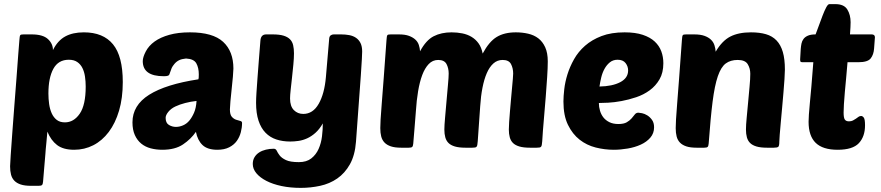

<svg xmlns="http://www.w3.org/2000/svg" viewBox="-20 -717 4277 932"><path d="M387 -560Q481 -560 528.5 -502Q576 -444 576 -319Q576 -241 558 -180Q540 -119 508 -76.5Q476 -34 433 -12Q390 10 340 10Q287 10 257 -13Q227 -36 210 -78Q207 -42 205 -23Q203 -4 202 7.5Q201 19 200.5 28Q200 37 198.5 52Q197 67 195 93Q193 119 189 165Q188 177 184 181Q180 185 167 185H131Q100 185 80.5 178.5Q61 172 49.5 160Q38 148 33.5 130.5Q29 113 29 90Q29 80 32 36Q35 -8 39.5 -69.5Q44 -131 49.5 -202Q55 -273 60 -337.5Q65 -402 68.5 -452Q72 -502 74 -521Q75 -543 79 -547Q82 -550 95 -550H134Q188 -550 212.5 -527.5Q237 -505 237 -474Q260 -520 296.5 -540Q333 -560 387 -560ZM314 -427Q263 -427 239 -383Q215 -339 215 -263Q215 -237 218.5 -212Q222 -187 231 -167Q240 -147 255.5 -135Q271 -123 295 -123Q338 -123 367 -165Q396 -207 396 -297Q396 -322 392.5 -345.5Q389 -369 380 -387Q371 -405 355 -416Q339 -427 314 -427Z M934 -227Q906 -224 879 -217Q852 -210 831 -200Q810 -190 797 -174Q784 -158 784 -145Q784 -120 800 -110.5Q816 -101 834 -101Q851 -101 868.5 -108.5Q886 -116 899 -131.5Q912 -147 922 -170Q932 -193 934 -227ZM623 -123Q623 -206 704 -257Q785 -308 943 -332Q944 -334 944.5 -339.5Q945 -345 945 -356Q945 -388 933 -409.5Q921 -431 883 -433Q862 -431 849 -424.5Q836 -418 826.5 -406.5Q817 -395 813.5 -387Q810 -379 804 -361Q802 -352 795.5 -349.5Q789 -347 775 -347Q673 -347 673 -420Q673 -439 687.5 -467Q702 -495 730.5 -515.5Q759 -536 802 -548Q845 -560 902 -560Q1013 -560 1063 -514Q1113 -468 1113 -384Q1113 -373 1110.5 -344.5Q1108 -316 1104.5 -284.5Q1101 -253 1098.5 -225Q1096 -197 1096 -186Q1096 -161 1105 -150.5Q1114 -140 1125.5 -136Q1137 -132 1146 -130Q1155 -128 1155 -120Q1155 -98 1149 -75Q1143 -52 1129.5 -33Q1116 -14 1092.5 -2Q1069 10 1035 10Q987 10 963 -13Q939 -36 931 -77Q907 -42 868.5 -16Q830 10 768 10Q738 10 711.5 3Q685 -4 665.5 -20Q646 -36 634.5 -61.5Q623 -87 623 -123Z M1407 -458Q1407 -435 1404 -403.5Q1401 -372 1397.5 -340.5Q1394 -309 1391 -281.5Q1388 -254 1388 -239Q1388 -201 1406.5 -182.5Q1425 -164 1452 -164Q1499 -164 1527 -213Q1555 -262 1562 -343L1578 -530Q1579 -541 1585.5 -545.5Q1592 -550 1600 -550H1636Q1657 -550 1675.5 -546.5Q1694 -543 1708 -533.5Q1722 -524 1730 -508Q1738 -492 1738 -467Q1738 -457 1736.5 -429.5Q1735 -402 1731.5 -350.5Q1728 -299 1722 -220.5Q1716 -142 1708 -29Q1703 37 1678.5 80.5Q1654 124 1617 149.5Q1580 175 1534 185Q1488 195 1440 195Q1389 195 1346.5 186Q1304 177 1273 161Q1242 145 1224.5 124Q1207 103 1207 79Q1207 60 1215.5 46Q1224 32 1238 23Q1252 14 1270.5 9.5Q1289 5 1309 5Q1319 5 1323.5 15Q1328 25 1337.5 37.5Q1347 50 1368 60Q1389 70 1431 70Q1468 70 1491 52Q1514 34 1526.5 6Q1539 -22 1543 -55Q1547 -88 1547 -118Q1531 -90 1511.5 -72.5Q1492 -55 1471 -45.5Q1450 -36 1429 -33Q1408 -30 1389 -30Q1352 -30 1321.5 -40Q1291 -50 1269 -72.5Q1247 -95 1235 -131Q1223 -167 1223 -218Q1223 -237 1225 -268.5Q1227 -300 1230 -339.5Q1233 -379 1236.5 -425Q1240 -471 1244 -519Q1246 -550 1272 -550H1304Q1336 -550 1356 -544Q1376 -538 1387.5 -526.5Q1399 -515 1403 -497.5Q1407 -480 1407 -458Z M1999 -180Q1996 -134 1992 -92.5Q1988 -51 1986 -20Q1985 -8 1981 -4Q1977 0 1964 0H1928Q1897 0 1877.5 -6.5Q1858 -13 1846.5 -25Q1835 -37 1830.5 -54.5Q1826 -72 1826 -95Q1826 -110 1827.5 -137.5Q1829 -165 1833 -213.5Q1837 -262 1842.5 -336.5Q1848 -411 1856 -521Q1857 -543 1861 -547Q1864 -550 1877 -550H1916Q1946 -550 1965 -543Q1984 -536 1996 -525Q2008 -514 2013 -499Q2018 -484 2019 -468Q2048 -522 2085 -541Q2122 -560 2172 -560Q2199 -560 2224 -555Q2249 -550 2269 -538Q2289 -526 2303 -506.5Q2317 -487 2323 -457Q2354 -515 2391 -537.5Q2428 -560 2484 -560Q2515 -560 2543.5 -553.5Q2572 -547 2593 -531Q2614 -515 2626.5 -487.5Q2639 -460 2639 -419Q2639 -388 2636 -343Q2633 -298 2629 -245.5Q2625 -193 2620 -137.5Q2615 -82 2612 -31Q2611 -20 2610 -14Q2609 -8 2606.5 -5Q2604 -2 2599 -1Q2594 0 2585 0H2553Q2521 0 2501 -6Q2481 -12 2470 -23Q2459 -34 2454.5 -50.5Q2450 -67 2450 -88Q2450 -101 2451.5 -125Q2453 -149 2455.5 -177Q2458 -205 2460.5 -235Q2463 -265 2465.5 -290.5Q2468 -316 2469.5 -335Q2471 -354 2471 -360Q2471 -386 2460.5 -406Q2450 -426 2420 -426Q2394 -426 2375 -409Q2356 -392 2343 -362Q2330 -332 2322 -291Q2314 -250 2311 -202Q2309 -171 2306 -131Q2303 -91 2299 -31Q2298 -20 2297 -14Q2296 -8 2293.5 -5Q2291 -2 2286 -1Q2281 0 2272 0H2240Q2208 0 2188 -6Q2168 -12 2157 -23Q2146 -34 2141.5 -50.5Q2137 -67 2137 -88Q2137 -108 2140.5 -146.5Q2144 -185 2147.5 -226.5Q2151 -268 2154.5 -305.5Q2158 -343 2158 -360Q2158 -386 2147.5 -406Q2137 -426 2107 -426Q2080 -426 2061 -406Q2042 -386 2029.5 -352.5Q2017 -319 2009.5 -274Q2002 -229 1999 -180Z M2959 10Q2915 10 2871.5 -1Q2828 -12 2793.5 -39Q2759 -66 2737 -111Q2715 -156 2715 -224Q2715 -249 2719 -284Q2723 -319 2734.5 -356Q2746 -393 2766.5 -429.5Q2787 -466 2820 -495Q2853 -524 2900 -542Q2947 -560 3012 -560Q3064 -560 3100 -548Q3136 -536 3158 -515.5Q3180 -495 3190 -468Q3200 -441 3200 -410Q3200 -364 3181.5 -332Q3163 -300 3133.5 -278.5Q3104 -257 3068 -245Q3032 -233 2997 -226.5Q2962 -220 2932.5 -218.5Q2903 -217 2887 -217Q2887 -198 2892.5 -179.5Q2898 -161 2909 -147Q2920 -133 2938 -124Q2956 -115 2982 -115Q3008 -115 3022.5 -123.5Q3037 -132 3046 -142.5Q3055 -153 3061.5 -161.5Q3068 -170 3079 -170Q3084 -170 3096.5 -167.5Q3109 -165 3122 -157Q3135 -149 3145 -135Q3155 -121 3155 -99Q3155 -70 3137 -49Q3119 -28 3090.5 -15Q3062 -2 3027 4Q2992 10 2959 10ZM2978 -427Q2956 -427 2940.5 -414.5Q2925 -402 2914.5 -383Q2904 -364 2898.5 -341Q2893 -318 2890 -297Q2952 -298 2990.5 -318Q3029 -338 3029 -375Q3029 -395 3016.5 -411Q3004 -427 2978 -427Z M3601 -88Q3601 -110 3604.5 -145.5Q3608 -181 3611.5 -220.5Q3615 -260 3618.5 -297Q3622 -334 3622 -359Q3622 -385 3609.5 -405.5Q3597 -426 3561 -426Q3526 -426 3503 -409Q3480 -392 3464.5 -347Q3449 -302 3439 -223Q3429 -144 3420 -20Q3419 -8 3415 -4Q3411 0 3398 0H3362Q3331 0 3311.5 -6.5Q3292 -13 3280.5 -25Q3269 -37 3264.5 -54.5Q3260 -72 3260 -95Q3260 -110 3261.5 -137.5Q3263 -165 3267 -213.5Q3271 -262 3276.5 -336.5Q3282 -411 3290 -521Q3291 -543 3295 -547Q3298 -550 3311 -550H3350Q3380 -550 3399.5 -543Q3419 -536 3431 -524.5Q3443 -513 3448 -497.5Q3453 -482 3454 -466Q3485 -519 3525 -539.5Q3565 -560 3625 -560Q3667 -560 3698 -551Q3729 -542 3749.5 -520.5Q3770 -499 3780 -464.5Q3790 -430 3790 -379Q3790 -363 3788 -333Q3786 -303 3783 -267.5Q3780 -232 3776.5 -193.5Q3773 -155 3770 -122Q3767 -89 3765 -64Q3763 -39 3763 -31Q3763 -9 3758 -4.5Q3753 0 3736 0H3704Q3672 0 3652 -6Q3632 -12 3621 -23Q3610 -34 3605.5 -50.5Q3601 -67 3601 -88Z M4094 -415Q4091 -377 4087.5 -340Q4084 -303 4081 -270Q4078 -237 4076.5 -211Q4075 -185 4075 -171Q4075 -145 4081 -136.5Q4087 -128 4101 -128Q4112 -128 4120 -132Q4128 -136 4135 -141Q4142 -146 4147.5 -150Q4153 -154 4160 -154Q4167 -154 4173 -146Q4179 -138 4179 -109Q4179 -54 4149 -22Q4119 10 4046 10Q3974 10 3939.5 -23.5Q3905 -57 3905 -126Q3905 -141 3906.5 -161.5Q3908 -182 3911 -215Q3914 -248 3918.5 -296Q3923 -344 3928 -415H3875Q3867 -415 3865.5 -418.5Q3864 -422 3864 -429L3867 -480Q3868 -493 3870.5 -505.5Q3873 -518 3880.5 -528Q3888 -538 3902 -544Q3916 -550 3939 -550Q3946 -568 3955 -593Q3964 -618 3973 -641.5Q3982 -665 3990.5 -681Q3999 -697 4006 -697H4035Q4077 -697 4093 -671Q4109 -645 4109 -609Q4109 -589 4106 -550H4211Q4227 -550 4227 -536L4223 -482Q4221 -452 4206.5 -433.5Q4192 -415 4147 -415Z"/></svg>

Font: Poetsen One
Style: Regular
Weight: 400
Designer: Pablo Impallari, Rodrigo Fuenzalida
Foundry: Pablo Impallari, Rodrigo Fuenzalida
Version: Version 1.001; ttfautohint (v0.93) -l 8 -r 50 -G 200 -x 14 -